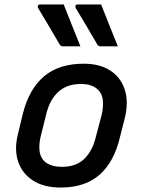

<svg xmlns="http://www.w3.org/2000/svg" viewBox="-20 -831 640 862"><path d="M266 -811Q285 -764 303.5 -716.5Q322 -669 341 -623H263Q253 -623 248 -631Q220 -680 198.5 -715.5Q177 -751 151 -795Q148 -800 150.5 -805.5Q153 -811 160 -811ZM434 -811Q453 -764 471.5 -716.5Q490 -669 509 -623H432Q422 -623 417 -631Q389 -680 367.5 -715.5Q346 -751 320 -795Q317 -800 319 -805.5Q321 -811 328 -811ZM356 -545Q427 -545 474 -515Q521 -485 539.5 -430.5Q558 -376 541 -304L518 -213Q492 -104 427 -46.5Q362 11 252 11Q178 11 129 -20Q80 -51 61.5 -105.5Q43 -160 61 -231L83 -322Q111 -432 178 -488.5Q245 -545 356 -545ZM343 -454Q282 -454 243.5 -420Q205 -386 189 -324L163 -220Q155 -188 157 -158Q159 -128 178 -108Q190 -96 210.5 -89Q231 -82 259 -82Q320 -82 356.5 -116Q393 -150 409 -211L436 -314Q444 -346 442 -377.5Q440 -409 420 -428Q408 -440 389.5 -447Q371 -454 343 -454Z"/></svg>

Font: Recursive Sn Lnr St Med
Style: Italic
Weight: 500
Italic angle: -15°
Version: Version 1.079;hotconv 1.0.112;makeotfexe 2.5.65598; ttfautoh